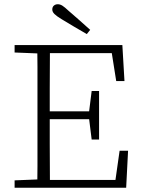

<svg xmlns="http://www.w3.org/2000/svg" viewBox="-20 -887 676 907"><path d="M49 0V-35L174 -40H182V0ZM156 0Q157 -51 157 -102Q157 -153 157 -204.5Q157 -256 157 -307V-367Q157 -418 157 -469.5Q157 -521 157 -572Q157 -623 156 -674H216Q216 -623 215.5 -572Q215 -521 215 -468.5Q215 -416 215 -361V-319Q215 -262 215 -208Q215 -154 215.5 -102.5Q216 -51 216 0ZM186 0V-37H548L522 -13L545 -175H585L576 0ZM187 -324V-361H423V-324ZM413 -228 400 -333V-353L413 -457H448V-228ZM49 -639V-674H182V-634H174ZM529 -504 504 -662 533 -636H186V-674H558L568 -504ZM406 -746 390 -726Q360 -743 330 -761Q300 -779 270 -797Q247 -811 237 -821Q227 -831 227 -842Q227 -854 234.5 -860.5Q242 -867 253 -867Q264 -867 275 -860Q286 -853 304 -836Q329 -815 354.5 -792Q380 -769 406 -746Z"/></svg>

Font: Source Serif 4 Light
Style: Regular
Weight: 300
Designer: Frank Grießhammer
Foundry: Adobe Systems Incorporated
Version: Version 4.004;hotconv 1.0.116;makeotfexe 2.5.65601